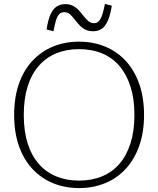

<svg xmlns="http://www.w3.org/2000/svg" viewBox="-20 -940 805 977"><path d="M383 17Q310 17 249.5 -8Q189 -33 144.5 -81Q100 -129 76 -198Q52 -267 52 -355Q52 -444 76 -513Q100 -582 144.5 -630Q189 -678 249.5 -703Q310 -728 383 -728Q454 -728 515 -703Q576 -678 620 -630Q664 -582 688.5 -513Q713 -444 713 -355Q713 -267 688.5 -198Q664 -129 620 -81Q576 -33 515 -8Q454 17 383 17ZM382 -21Q447 -21 499 -42.5Q551 -64 587.5 -106Q624 -148 644 -210.5Q664 -273 664 -355Q664 -437 644 -499.5Q624 -562 587.5 -604.5Q551 -647 499 -668.5Q447 -690 382 -690Q318 -690 266 -668.5Q214 -647 177 -604.5Q140 -562 120.5 -499.5Q101 -437 101 -355Q101 -273 120.5 -211Q140 -149 177 -106.5Q214 -64 266 -42.5Q318 -21 382 -21ZM454 -781Q429 -781 412 -790.5Q395 -800 381.5 -815Q368 -830 357 -844.5Q346 -859 334.5 -868.5Q323 -878 307 -878Q291 -878 281 -867.5Q271 -857 264.5 -835Q258 -813 252 -781L217 -790Q224 -837 236.5 -865.5Q249 -894 268 -906.5Q287 -919 313 -919Q336 -919 353 -909.5Q370 -900 383 -885.5Q396 -871 407.5 -856Q419 -841 431 -831.5Q443 -822 458 -822Q474 -822 484 -833.5Q494 -845 501 -867Q508 -889 514 -920L549 -911Q541 -863 528.5 -834.5Q516 -806 498 -793.5Q480 -781 454 -781Z"/></svg>

Font: Roboto Serif 20pt Thin
Style: Regular
Weight: 250
Version: Version 1.008